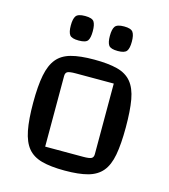

<svg xmlns="http://www.w3.org/2000/svg" viewBox="-106 -774 765 869"><g transform="rotate(15 277.0 -340.0)"><path d="M277 10Q211 10 169 -1.5Q127 -13 103.5 -41.5Q80 -70 70 -121Q60 -172 60 -250Q60 -329 70 -379.5Q80 -430 103.5 -458.5Q127 -487 169 -498.5Q211 -510 277 -510Q343 -510 385.5 -499Q428 -488 452 -459Q476 -430 485 -379.5Q494 -329 494 -250Q494 -172 484.5 -121Q475 -70 451 -41.5Q427 -13 385 -1.5Q343 10 277 10ZM164 -72H342Q370 -72 380 -77Q390 -82 390 -97V-428H212Q183 -428 173.5 -423Q164 -418 164 -403ZM369 -575Q336 -575 326.5 -588Q317 -601 317 -632Q317 -663 326.5 -676.5Q336 -690 369 -690Q401 -690 410.5 -676.5Q420 -663 420 -632Q420 -601 410.5 -588Q401 -575 369 -575ZM186 -575Q153 -575 143.5 -588Q134 -601 134 -632Q134 -663 143.5 -676.5Q153 -690 186 -690Q219 -690 228 -676.5Q237 -663 237 -632Q237 -601 228 -588Q219 -575 186 -575Z"/></g></svg>

Font: Changa ExtraLight
Style: Regular
Weight: 400
Version: Version 3.002; ttfautohint (v1.8.2)